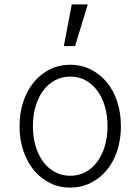

<svg xmlns="http://www.w3.org/2000/svg" viewBox="-20 -845 640 875"><path d="M300 10Q350 10 392.5 -11Q435 -32 466 -69Q497 -106 514 -157.5Q531 -209 531 -270Q531 -331 514 -382.5Q497 -434 466 -471Q435 -508 392.5 -529Q350 -550 300 -550Q250 -550 207.5 -529Q165 -508 134.5 -471Q104 -434 86.5 -382.5Q69 -331 69 -270Q69 -209 86.5 -157.5Q104 -106 134.5 -69Q165 -32 207.5 -11Q250 10 300 10ZM300 -44Q263 -44 231.5 -60.5Q200 -77 177.5 -107Q155 -137 142.5 -178.5Q130 -220 130 -270Q130 -320 142.5 -361.5Q155 -403 177.5 -433Q200 -463 231.5 -479.5Q263 -496 300 -496Q338 -496 369 -479.5Q400 -463 422.5 -433Q445 -403 457.5 -361.5Q470 -320 470 -270Q470 -220 457.5 -178.5Q445 -137 422.5 -107Q400 -77 369 -60.5Q338 -44 300 -44ZM380 -825H307L271 -635H322Z"/></svg>

Font: CommitMonoV142 ExtLt
Style: Regular
Weight: 200
Monospace: yes
Designer: Eigil Nikolajsen
Foundry: Eigil Nikolajsen
Version: Version 1.142